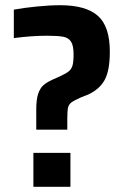

<svg xmlns="http://www.w3.org/2000/svg" viewBox="-20 -716 491 736"><path d="M182 -411 209 -423Q233 -434 243.5 -442.5Q254 -451 258 -465Q262 -479 262 -508Q262 -541 252.5 -556Q243 -571 223 -575Q203 -579 161 -579Q101 -579 33 -570V-679Q70 -686 120.5 -691Q171 -696 211 -696Q309 -696 355 -655.5Q401 -615 401 -518Q401 -447 382 -411Q363 -375 319 -354L291 -343Q264 -331 254 -323.5Q244 -316 241 -304Q238 -292 238 -263V-219H119V-297Q119 -334 126 -355.5Q133 -377 145.5 -388.5Q158 -400 182 -411ZM108 0V-130H250V0Z"/></svg>

Font: Saira Semi Condensed SemiBold
Style: Regular
Weight: 600
Width: 4
Designer: Hector Gatti with collaboration of the Omnibus-Type team
Foundry: Omnibus-Type
Version: Version 1.001; ttfautohint (v1.8)